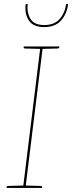

<svg xmlns="http://www.w3.org/2000/svg" viewBox="-20 -930 357 950"><path d="M94 0 180 -700H192L106 0ZM12 0 13 -5Q13 -7 15.5 -8.5Q18 -10 20 -10L97 -12V0ZM103 0 105 -12 182 -10Q184 -10 186.5 -8.5Q189 -7 189 -5L188 0ZM183 -700 180 -688 104 -690Q101 -690 99 -691.5Q97 -693 97 -695L98 -700ZM274 -700 273 -695Q273 -693 270.5 -691.5Q268 -690 266 -690L188 -688L189 -700ZM198 -796Q145 -796 123 -828.5Q101 -861 107 -910H117Q112 -868 130.5 -837Q149 -806 199 -806Q249 -806 275.5 -836.5Q302 -867 307 -910H317Q311 -861 282 -828.5Q253 -796 198 -796Z"/></svg>

Font: Aleo Thin
Style: Italic
Weight: 250
Italic angle: -7°
Designer: Alessio Laiso
Foundry: Alessio Laiso
Version: Version 2.001;gftools[0.9.29]